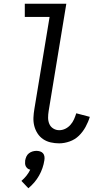

<svg xmlns="http://www.w3.org/2000/svg" viewBox="-20 -755 540 1022"><path d="M295 8Q272 8 250 3Q228 -2 210 -14Q192 -26 180 -44.5Q168 -63 162.5 -84.5Q157 -106 158 -129Q159 -152 163 -175L244 -665H112V-735H333L239 -164Q236 -146 236 -128.5Q236 -111 242.5 -95.5Q249 -80 263.5 -71Q278 -62 295 -62Q312 -62 327.5 -69.5Q343 -77 355 -90.5Q367 -104 374 -120Q381 -136 386 -152L458 -133Q450 -106 435.5 -79.5Q421 -53 400 -32.5Q379 -12 350.5 -2Q322 8 295 8ZM131 247 94 208Q109 195 121 180Q133 165 141 148Q133 147 127 142Q121 137 117.5 130.5Q114 124 113.5 115.5Q113 107 114 99Q116 88 120.5 78Q125 68 134 61Q143 54 153.5 51Q164 48 174 48Q184 48 193.5 51Q203 54 209 61Q215 68 216.5 78Q218 88 216 99Q213 119 206 139.5Q199 160 188 179.5Q177 199 162.5 216Q148 233 131 247Z"/></svg>

Font: Iosevka Curly
Style: Italic
Weight: 400
Italic angle: -9°
Monospace: yes
Designer: Belleve Invis
Foundry: Belleve Invis
Version: Version 22.1.2; ttfautohint (v1.8.4)